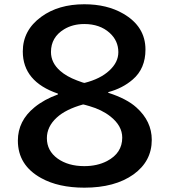

<svg xmlns="http://www.w3.org/2000/svg" viewBox="-20 -825 800 892"><path d="M249 -390.1Q85.9 -445.8 85.9 -585.9Q85.9 -684.6 171.9 -747.1Q251.5 -805.2 371.6 -805.2Q477.1 -805.2 552.2 -761.7Q655.8 -702.1 655.8 -594.7Q655.8 -506.3 596.7 -455.6Q549.3 -414.6 482.9 -397V-394Q569.3 -366.2 613.8 -325.7Q685.1 -261.7 685.1 -175.3Q685.1 -75.7 600.1 -14.6Q513.7 46.9 372.1 46.9Q251.5 46.9 171.4 2.4Q63 -57.1 63 -171.9Q63 -263.7 140.6 -326.7Q185.5 -363.3 249 -386.2ZM373 -439.9Q446.3 -458.5 487.8 -497.1Q529.8 -535.6 529.8 -582.5Q529.8 -635.7 489.3 -672.4Q443.8 -713.4 371.6 -713.4Q317.9 -713.4 277.8 -689Q216.8 -651.9 216.8 -583.5Q216.8 -533.2 259.8 -495.6Q289.1 -469.7 337.9 -451.2Q369.6 -439 373 -439.9ZM366.2 -339.8Q285.6 -317.4 243.7 -278.8Q197.8 -236.8 197.8 -183.1Q197.8 -124.5 247.6 -88.4Q296.9 -53.2 371.6 -53.2Q431.6 -53.2 477.1 -76.7Q547.9 -113.8 547.9 -185.5Q547.9 -240.7 492.7 -284.2Q453.1 -315.4 395.5 -332Q367.2 -340.3 366.2 -339.8Z"/></svg>

Font: BIZ UDPGothic
Style: Bold
Weight: 700
Designer: TypeBank Co., Ltd.
Foundry: Morisawa Inc.
Version: Version 1.051